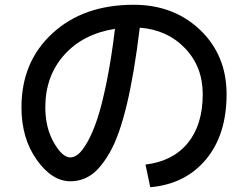

<svg xmlns="http://www.w3.org/2000/svg" viewBox="-20 -755 1040 805"><path d="M590 -65Q705 -79 767.5 -155.5Q830 -232 830 -360Q830 -475 756 -552.5Q682 -630 566 -639Q543 -447 511.5 -316Q480 -185 441 -117Q402 -49 362.5 -22Q323 5 275 5Q198 5 134 -85Q70 -175 70 -305Q70 -496 200 -615.5Q330 -735 540 -735Q709 -735 819.5 -629Q930 -523 930 -360Q930 -190 843.5 -86.5Q757 17 610 30ZM462 -634Q328 -613 249 -524.5Q170 -436 170 -305Q170 -220 205.5 -157.5Q241 -95 275 -95Q291 -95 308 -108.5Q325 -122 346.5 -159.5Q368 -197 387.5 -255Q407 -313 427 -411Q447 -509 462 -634Z"/></svg>

Font: M PLUS 1p Medium
Style: Regular
Weight: 500
Version: Version 1.062